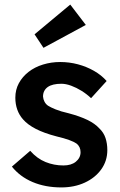

<svg xmlns="http://www.w3.org/2000/svg" viewBox="-20 -809 525 839"><path d="M32 -81 112 -150Q142 -116 179 -101Q216 -86 257 -86Q274 -86 287.5 -90Q301 -94 311 -102Q321 -110 326.5 -120.5Q332 -131 332 -144Q332 -168 314 -182Q304 -189 282.5 -197Q261 -205 227 -213Q173 -227 137 -245.5Q101 -264 81 -287Q64 -306 55.5 -330Q47 -354 47 -382Q47 -417 62.5 -445.5Q78 -474 105 -495Q132 -516 168 -527Q204 -538 243 -538Q283 -538 320.5 -528Q358 -518 390.5 -499.5Q423 -481 446 -455L378 -380Q359 -398 336.5 -412Q314 -426 291 -434.5Q268 -443 248 -443Q229 -443 214 -439.5Q199 -436 189 -429Q179 -422 173.5 -411.5Q168 -401 168 -387Q169 -375 174.5 -364.5Q180 -354 190 -347Q201 -340 223 -331Q245 -322 280 -314Q329 -301 362 -285Q395 -269 414 -248Q433 -230 441 -206Q449 -182 449 -153Q449 -106 422.5 -69Q396 -32 350.5 -11Q305 10 248 10Q178 10 122.5 -13.5Q67 -37 32 -81ZM170 -600 131 -659 287 -789 355 -700Z"/></svg>

Font: Mach Medium
Style: Regular
Weight: 500
Version: Version 1.002